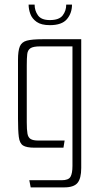

<svg xmlns="http://www.w3.org/2000/svg" viewBox="-20 -640 436 832"><path d="M113 172 107 141H247Q277 141 285.5 126Q294 111 294 79V-439H154Q124 -439 112 -431Q100 -423 98 -405.5Q96 -388 96 -356V-110Q96 -78 99 -61Q102 -44 113 -37.5Q124 -31 146 -31H260L255 0H130Q95 0 80 -9.5Q65 -19 61.5 -46.5Q58 -74 58 -126V-381Q58 -420 66 -439Q74 -458 96.5 -464Q119 -470 164 -470H332V88Q332 133 316 152.5Q300 172 258 172ZM196 -531Q159 -531 139 -545Q119 -559 111.5 -579.5Q104 -600 104 -620H130Q130 -594 144.5 -573.5Q159 -553 196 -553Q236 -553 251.5 -573Q267 -593 267 -620H292Q292 -583 270 -557Q248 -531 196 -531Z"/></svg>

Font: Smooch Sans Thin Light
Style: Regular
Weight: 300
Version: Version 1.010